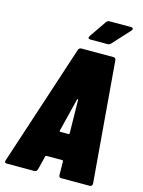

<svg xmlns="http://www.w3.org/2000/svg" viewBox="-147 -955 766 1030"><g transform="rotate(15 236.0 -440.0)"><path d="M449 -880H331C323 -880 317 -877 312 -870L248 -777C241 -766 244 -759 255 -759H351C359 -759 364 -762 370 -768L456 -862C465 -872 461 -880 449 -880ZM298 0H454C464 0 470 -5 470 -16L414 -687C413 -696 408 -700 399 -700H223C214 -700 208 -696 205 -687L-15 -16C-19 -5 -15 0 -5 0H147C156 0 162 -4 165 -14L184 -90C184 -93 187 -95 190 -95H277C280 -95 283 -93 283 -90L284 -14C284 -4 289 0 298 0ZM224 -244 270 -429C270 -433 275 -434 276 -429L279 -244C279 -241 278 -239 275 -239H227C224 -239 224 -241 224 -244Z"/></g></svg>

Font: Barlow Condensed Black
Style: Italic
Weight: 900
Width: 3
Italic angle: -7°
Designer: Jeremy Tribby
Foundry: Tribby Type
Version: Version 1.422;hotconv 1.0.109;makeotfexe 2.5.65596